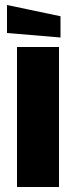

<svg xmlns="http://www.w3.org/2000/svg" viewBox="-20 -748 304 768"><path d="M48 0V-560H216V0ZM222 -598 8 -616V-728L222 -683Z"/></svg>

Font: Tektur
Style: Bold
Weight: 700
Designer: Adam Jagosz
Foundry: Adam Jagosz
Version: Version 1.005;gftools[0.9.30]